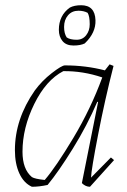

<svg xmlns="http://www.w3.org/2000/svg" viewBox="-20 -707 486 734"><path d="M261 -533Q233 -533 219 -550Q205 -567 205 -593Q205 -648 247 -678Q264 -687 290 -687Q343 -687 345 -630Q347 -582 304 -541Q288 -533 261 -533ZM273 -555Q296 -555 309.5 -572.5Q323 -590 323 -614Q323 -645 315 -658Q300 -666 280 -666Q255 -666 240 -648.5Q225 -631 225 -604Q225 -579 235 -564Q248 -555 273 -555ZM102 7Q71 -7 54 -44Q37 -81 37 -133Q37 -252 113 -361Q140 -398 178 -427.5Q216 -457 228 -457Q308 -457 381 -438L399 -461L414 -455Q381 -326 355 -192Q329 -58 328 -28L404 -105L416 -95L324 7Q307 7 293 -7L355 -317L352 -318Q313 -227 258.5 -139Q204 -51 162 0Q130 7 102 7ZM151 -19Q194 -69 260.5 -180Q327 -291 371 -411Q297 -436 222 -435Q156 -401 111 -309.5Q66 -218 66 -127Q66 -60 102 -30Q113 -23 151 -19Z"/></svg>

Font: Albura ExtraLight
Style: Italic
Weight: 156
Italic angle: -7°
Designer: Mercedes Jáuregui
Foundry: Omnibus-Type Team
Version: Version 1.000